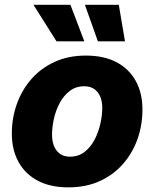

<svg xmlns="http://www.w3.org/2000/svg" viewBox="-20 -786 656 816"><path d="M270.5 10.3Q193.8 10.3 140.4 -18.1Q86.9 -46.4 58.6 -97.9Q30.3 -149.4 30.3 -218.8Q30.3 -284.7 51.8 -344.5Q73.2 -404.3 113.8 -450.4Q154.3 -496.6 212.6 -523.2Q271 -549.8 345.2 -549.8Q421.9 -549.8 475.3 -521.5Q528.8 -493.2 557.1 -441.7Q585.4 -390.1 585.4 -320.8Q585.4 -254.9 564.5 -195.3Q543.5 -135.7 502.9 -89.4Q462.4 -43 404.1 -16.4Q345.7 10.3 270.5 10.3ZM277.3 -120.1Q314 -120.1 340.1 -140.9Q366.2 -161.6 382.6 -193.6Q398.9 -225.6 406.7 -261.2Q414.6 -296.9 414.6 -326.7Q414.6 -356 405.5 -376.5Q396.5 -397 379.6 -408.2Q362.8 -419.4 338.4 -419.4Q301.8 -419.4 275.6 -398.9Q249.5 -378.4 232.9 -346.7Q216.3 -314.9 208.7 -279.5Q201.2 -244.1 201.2 -214.4Q201.2 -170.4 221.2 -145.3Q241.2 -120.1 277.3 -120.1ZM396 -610.4 340.8 -765.6H484.9L511.2 -610.4ZM220.2 -610.4 122.1 -765.6H279.3L338.4 -610.4Z"/></svg>

Font: Inter 16pt ExtraBold
Style: Italic
Weight: 800
Italic angle: -9.3988°
Version: Version 4.001;git-66647c0bb